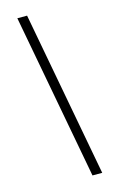

<svg xmlns="http://www.w3.org/2000/svg" viewBox="-127 -778 568 938"><g transform="rotate(-15 156.5 -308.5)"><path d="M62.9 -727.3H112.2L268.1 109.4H218.8Z"/></g></svg>

Font: Inter UI Extra Light
Style: Italic
Weight: 200
Italic angle: -9.39999°
Designer: Rasmus Andersson
Foundry: rsms
Version: 3.2;8d6f07862